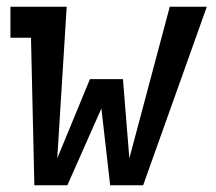

<svg xmlns="http://www.w3.org/2000/svg" viewBox="-20 -550 640 570"><path d="M82 0 72 -438H11V-530H178L150 -80L247 -315H345L364 -80L484 -530H594L405 0H307L281 -228L180 0Z"/></svg>

Font: Iosevka Slab Semibold Extended
Style: Italic
Weight: 600
Width: 7
Italic angle: -9°
Monospace: yes
Designer: Belleve Invis
Foundry: Belleve Invis
Version: Version 11.1.0; ttfautohint (v1.8.3)